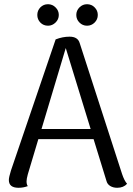

<svg xmlns="http://www.w3.org/2000/svg" viewBox="-20 -880 632 911"><path d="M583 -8Q566 11 536 11Q517 11 503 2.5Q489 -6 485 -22L424 -220H162L112 -53Q106 -31 106 -20Q106 -4 112 3Q91 11 68 11Q22 11 22 -26Q22 -39 32 -71L244 -693Q277 -706 310 -706Q349 -706 358 -676L559 -55Q570 -22 583 -8ZM410 -268 292 -652 177 -268ZM157 -809Q157 -830 171.5 -845Q186 -860 208 -860Q228 -860 243.5 -845Q259 -830 259 -809Q259 -788 243.5 -773Q228 -758 208 -758Q186 -758 171.5 -773Q157 -788 157 -809ZM342 -809Q342 -830 357 -845Q372 -860 393 -860Q414 -860 429 -845Q444 -830 444 -809Q444 -788 429 -773Q414 -758 393 -758Q372 -758 357 -773Q342 -788 342 -809Z"/></svg>

Font: Arima Madurai
Style: Regular
Weight: 400
Designer: Joana Correia and Natanael Gama
Foundry: NDISCOVER
Version: Version 1.020